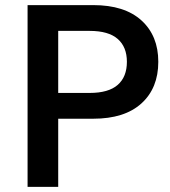

<svg xmlns="http://www.w3.org/2000/svg" viewBox="-20 -732 666 752"><path d="M600 -490Q600 -387 534 -327Q468 -267 345 -267H208V0H88V-712H345Q468 -712 534 -652Q600 -592 600 -490ZM208 -368H331Q405 -368 441 -399.5Q477 -431 477 -490Q477 -548 441 -579.5Q405 -611 331 -611H208Z"/></svg>

Font: CST
Style: Medium
Weight: 500
Version: Version 1.00